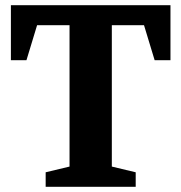

<svg xmlns="http://www.w3.org/2000/svg" viewBox="-20 -720 699 740"><path d="M22 -488V-700H637V-488H576L535 -623H411V-78L503 -56V0H156V-56L248 -78V-623H123L82 -488Z"/></svg>

Font: Volkhov
Style: Bold
Weight: 700
Designer: Cyreal (www.cyreal.org)
Foundry: Cyreal (www.cyreal.org)
Version: Version 1.010